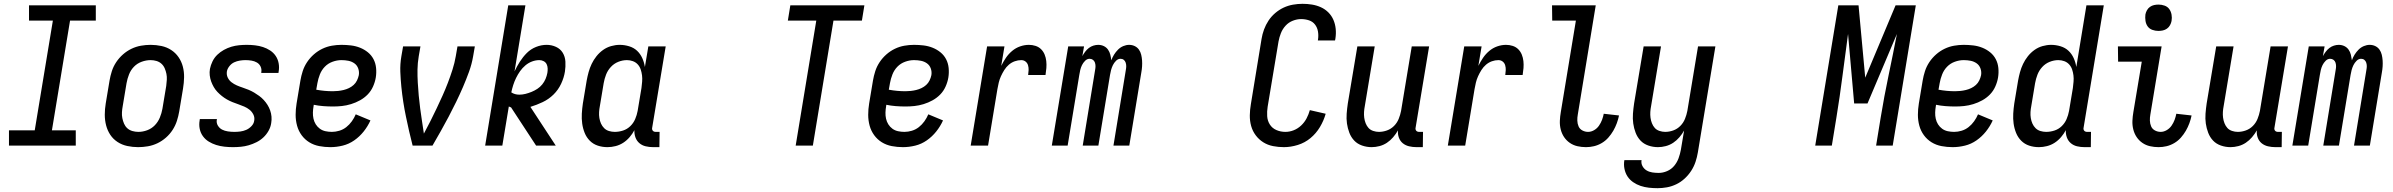

<svg xmlns="http://www.w3.org/2000/svg" viewBox="-20 -763 12540 1006"><path d="M377 0H27V-80H162L257 -655H132V-735H482V-655H347L252 -80H377Z M704 8Q675 8 647 2Q619 -4 596 -19Q573 -34 558 -56.5Q543 -79 536 -106Q529 -133 529 -162Q529 -191 534 -221L554 -341Q558 -365 566 -390Q574 -415 589 -437.5Q604 -460 624.5 -478Q645 -496 669 -507.5Q693 -519 718.5 -523.5Q744 -528 769 -528Q798 -528 826 -522Q854 -516 877 -501Q900 -486 915.5 -463.5Q931 -441 938 -414Q945 -387 944.5 -358Q944 -329 939 -299L919 -179Q915 -155 907 -130Q899 -105 884.5 -82.5Q870 -60 849.5 -42Q829 -24 805 -12.5Q781 -1 755 3.5Q729 8 704 8ZM705 -72Q728 -72 751 -80.5Q774 -89 791 -106.5Q808 -124 817.5 -147Q827 -170 831 -193L851 -313Q853 -329 854 -345Q855 -361 852 -376Q849 -391 843 -405Q837 -419 826 -429Q815 -439 800 -443.5Q785 -448 769 -448Q746 -448 722.5 -439.5Q699 -431 682 -413.5Q665 -396 656 -373Q647 -350 643 -327L623 -207Q620 -191 619 -175Q618 -159 621 -144Q624 -129 630 -115Q636 -101 647 -91Q658 -81 673.5 -76.5Q689 -72 705 -72Z M1200 8Q1178 8 1155.5 5.5Q1133 3 1112.5 -3.5Q1092 -10 1074 -21Q1056 -32 1043.5 -49Q1031 -66 1026.5 -87.5Q1022 -109 1026 -132L1027 -139H1117L1116 -136Q1113 -119 1121.5 -105Q1130 -91 1143.5 -84Q1157 -77 1174 -74.5Q1191 -72 1208 -72Q1223 -72 1239 -74Q1255 -76 1270 -82.5Q1285 -89 1297.5 -102Q1310 -115 1312 -131Q1315 -148 1307.5 -163Q1300 -178 1287.5 -188Q1275 -198 1260 -204.5Q1245 -211 1229 -216.5Q1213 -222 1198 -228Q1183 -234 1169 -242Q1155 -250 1142.5 -260Q1130 -270 1119 -281.5Q1108 -293 1100 -307Q1092 -321 1086.5 -336Q1081 -351 1079 -368Q1077 -385 1080 -402Q1084 -422 1093.5 -441.5Q1103 -461 1118.5 -476Q1134 -491 1153 -501.5Q1172 -512 1192 -518Q1212 -524 1232.5 -526Q1253 -528 1273 -528Q1295 -528 1316.5 -525.5Q1338 -523 1358 -516.5Q1378 -510 1395.5 -498.5Q1413 -487 1424.5 -470Q1436 -453 1440 -431.5Q1444 -410 1440 -388L1439 -381H1349V-384Q1352 -400 1345.5 -414Q1339 -428 1326 -435.5Q1313 -443 1297.5 -445.5Q1282 -448 1266 -448Q1252 -448 1236.5 -445.5Q1221 -443 1207 -436.5Q1193 -430 1182.5 -417Q1172 -404 1169 -390Q1166 -372 1173 -357Q1180 -342 1193 -332Q1206 -322 1221 -315.5Q1236 -309 1251.5 -304Q1267 -299 1282.5 -292.5Q1298 -286 1311.5 -278Q1325 -270 1338 -260.5Q1351 -251 1362 -239Q1373 -227 1381.5 -213.5Q1390 -200 1395.5 -184.5Q1401 -169 1402.5 -152Q1404 -135 1401 -118Q1398 -97 1387 -77.5Q1376 -58 1360 -43Q1344 -28 1324 -18Q1304 -8 1283.5 -2Q1263 4 1242 6Q1221 8 1200 8Z M1711 8Q1681 8 1652.5 2.5Q1624 -3 1600.5 -17.5Q1577 -32 1560.5 -54.5Q1544 -77 1536.5 -104.5Q1529 -132 1529 -161.5Q1529 -191 1534 -221L1554 -341Q1558 -365 1566 -390Q1574 -415 1589 -437.5Q1604 -460 1624.5 -478Q1645 -496 1669 -507.5Q1693 -519 1718.5 -523.5Q1744 -528 1769 -528Q1794 -528 1819 -525Q1844 -522 1866.5 -513Q1889 -504 1907.5 -489Q1926 -474 1937 -453Q1948 -432 1950.5 -407Q1953 -382 1949 -357Q1945 -333 1934.5 -309.5Q1924 -286 1906.5 -268Q1889 -250 1866.5 -237.5Q1844 -225 1819.5 -217.5Q1795 -210 1771.5 -207.5Q1748 -205 1725 -205Q1699 -205 1673.5 -207Q1648 -209 1624 -214L1623 -207Q1620 -190 1619.5 -173.5Q1619 -157 1622.5 -141Q1626 -125 1634.5 -111.5Q1643 -98 1656 -88.5Q1669 -79 1685.5 -75.5Q1702 -72 1719 -72Q1738 -72 1758 -78Q1778 -84 1794.5 -97Q1811 -110 1823.5 -127.5Q1836 -145 1844 -164L1921 -132Q1907 -101 1885.5 -74Q1864 -47 1836 -27.5Q1808 -8 1775.5 0Q1743 8 1711 8ZM1724 -285Q1738 -285 1752 -286.5Q1766 -288 1780.5 -291.5Q1795 -295 1808.5 -301.5Q1822 -308 1833 -318Q1844 -328 1850.5 -341.5Q1857 -355 1860 -369Q1863 -387 1857 -404Q1851 -421 1837 -431Q1823 -441 1805.5 -444.5Q1788 -448 1769 -448Q1746 -448 1722.5 -439.5Q1699 -431 1682 -413.5Q1665 -396 1656 -373Q1647 -350 1643 -327L1637 -293Q1659 -289 1680.5 -287Q1702 -285 1724 -285Z M2246 0H2142Q2132 -38 2123.5 -76Q2115 -114 2107 -152Q2099 -190 2093 -229Q2087 -268 2083 -307.5Q2079 -347 2077.5 -387Q2076 -427 2083 -468L2092 -520H2183L2174 -468Q2168 -433 2167.5 -398.5Q2167 -364 2169 -330Q2171 -296 2174 -262.5Q2177 -229 2181.5 -195.5Q2186 -162 2191 -129Q2196 -96 2201 -63Q2219 -96 2235.5 -129Q2252 -162 2268 -195.5Q2284 -229 2299 -262.5Q2314 -296 2327 -330Q2340 -364 2351 -398.5Q2362 -433 2368 -468L2377 -520H2468L2459 -468Q2452 -427 2437.5 -387Q2423 -347 2406 -307.5Q2389 -268 2370 -229Q2351 -190 2331 -152Q2311 -114 2289.5 -76Q2268 -38 2246 0Z M2522 0 2643 -735H2733L2676 -389Q2688 -415 2704 -440Q2720 -465 2740.5 -485.5Q2761 -506 2788.5 -517Q2816 -528 2844 -528Q2870 -528 2893 -517.5Q2916 -507 2928.5 -486.5Q2941 -466 2942.5 -440Q2944 -414 2940 -388Q2935 -356 2920 -324Q2905 -292 2880 -267.5Q2855 -243 2823.5 -228Q2792 -213 2759 -203L2892 0H2789L2658 -200Q2655 -201 2652 -202.5Q2649 -204 2646 -205L2612 0ZM2701 -267Q2717 -267 2733 -271Q2749 -275 2765 -281.5Q2781 -288 2795.5 -297.5Q2810 -307 2821 -320.5Q2832 -334 2838.5 -349.5Q2845 -365 2848 -381Q2850 -393 2849.5 -405Q2849 -417 2844 -427Q2839 -437 2828.5 -442.5Q2818 -448 2806 -448Q2787 -448 2768 -441Q2749 -434 2733 -420.5Q2717 -407 2705 -390Q2693 -373 2684 -354.5Q2675 -336 2669 -317Q2663 -298 2659 -279Q2668 -273 2678.5 -270Q2689 -267 2701 -267Z M3163 8Q3136 8 3112 0Q3088 -8 3070.5 -25.5Q3053 -43 3043.5 -66.5Q3034 -90 3030.5 -115.5Q3027 -141 3028.5 -167.5Q3030 -194 3034 -221L3054 -341Q3058 -363 3064 -385Q3070 -407 3080 -428Q3090 -449 3105 -468Q3120 -487 3139.5 -501Q3159 -515 3182 -521.5Q3205 -528 3227 -528Q3252 -528 3276.5 -520.5Q3301 -513 3318 -497Q3335 -481 3345 -459Q3355 -437 3359 -412L3377 -520H3468L3397 -93Q3396 -89 3397 -85Q3398 -81 3400.5 -78Q3403 -75 3407 -73.5Q3411 -72 3416 -72H3436L3435 8H3402Q3382 8 3363 3.5Q3344 -1 3330 -13Q3316 -25 3309.5 -43Q3303 -61 3304 -81Q3294 -62 3279 -44.5Q3264 -27 3245.5 -15Q3227 -3 3205.5 2.5Q3184 8 3163 8ZM3201 -72Q3223 -72 3244.5 -79Q3266 -86 3282.5 -102Q3299 -118 3308 -139Q3317 -160 3321 -182L3341 -302Q3343 -318 3344.5 -335Q3346 -352 3344 -368Q3342 -384 3337 -399Q3332 -414 3321.5 -425.5Q3311 -437 3296 -442.5Q3281 -448 3265 -448Q3242 -448 3219.5 -439Q3197 -430 3180.5 -412Q3164 -394 3155.5 -372Q3147 -350 3143 -327L3123 -207Q3120 -192 3119 -176Q3118 -160 3120.5 -144.5Q3123 -129 3129 -115.5Q3135 -102 3145.5 -91.5Q3156 -81 3171 -76.5Q3186 -72 3201 -72Z M4149 0 4257 -655H4108L4121 -735H4509L4496 -655H4347L4239 0Z M4711 8Q4681 8 4652.5 2.5Q4624 -3 4600.5 -17.5Q4577 -32 4560.5 -54.5Q4544 -77 4536.5 -104.5Q4529 -132 4529 -161.5Q4529 -191 4534 -221L4554 -341Q4558 -365 4566 -390Q4574 -415 4589 -437.5Q4604 -460 4624.5 -478Q4645 -496 4669 -507.5Q4693 -519 4718.5 -523.5Q4744 -528 4769 -528Q4794 -528 4819 -525Q4844 -522 4866.5 -513Q4889 -504 4907.5 -489Q4926 -474 4937 -453Q4948 -432 4950.5 -407Q4953 -382 4949 -357Q4945 -333 4934.5 -309.5Q4924 -286 4906.5 -268Q4889 -250 4866.5 -237.5Q4844 -225 4819.5 -217.5Q4795 -210 4771.5 -207.5Q4748 -205 4725 -205Q4699 -205 4673.5 -207Q4648 -209 4624 -214L4623 -207Q4620 -190 4619.5 -173.5Q4619 -157 4622.5 -141Q4626 -125 4634.5 -111.5Q4643 -98 4656 -88.5Q4669 -79 4685.5 -75.5Q4702 -72 4719 -72Q4738 -72 4758 -78Q4778 -84 4794.5 -97Q4811 -110 4823.5 -127.5Q4836 -145 4844 -164L4921 -132Q4907 -101 4885.5 -74Q4864 -47 4836 -27.5Q4808 -8 4775.5 0Q4743 8 4711 8ZM4724 -285Q4738 -285 4752 -286.5Q4766 -288 4780.5 -291.5Q4795 -295 4808.5 -301.5Q4822 -308 4833 -318Q4844 -328 4850.5 -341.5Q4857 -355 4860 -369Q4863 -387 4857 -404Q4851 -421 4837 -431Q4823 -441 4805.5 -444.5Q4788 -448 4769 -448Q4746 -448 4722.5 -439.5Q4699 -431 4682 -413.5Q4665 -396 4656 -373Q4647 -350 4643 -327L4637 -293Q4659 -289 4680.5 -287Q4702 -285 4724 -285Z M5066 0 5152 -520H5243L5226 -418Q5237 -440 5250.5 -460Q5264 -480 5283 -496Q5302 -512 5325 -520Q5348 -528 5371 -528Q5389 -528 5406 -522.5Q5423 -517 5435 -505Q5447 -493 5453.5 -477Q5460 -461 5462 -443Q5464 -425 5462.5 -406.5Q5461 -388 5458 -370H5367Q5369 -383 5369.5 -396Q5370 -409 5366.5 -421Q5363 -433 5353.5 -440.5Q5344 -448 5331 -448Q5314 -448 5297 -442Q5280 -436 5266 -424Q5252 -412 5242 -396Q5232 -380 5224.5 -363.5Q5217 -347 5213 -330Q5209 -313 5206 -296L5157 0Z M5491 0 5577 -520H5660L5651 -469Q5657 -480 5665.5 -491.5Q5674 -503 5685 -511.5Q5696 -520 5709 -524Q5722 -528 5734 -528Q5750 -528 5763.5 -521.5Q5777 -515 5785.5 -503Q5794 -491 5797.5 -476.5Q5801 -462 5803 -447Q5808 -462 5817 -476.5Q5826 -491 5838 -503Q5850 -515 5865.5 -521.5Q5881 -528 5896 -528Q5912 -528 5925.5 -521.5Q5939 -515 5947.5 -503Q5956 -491 5959.5 -476Q5963 -461 5964 -446Q5965 -431 5964 -415Q5963 -399 5960 -383L5897 0H5814L5879 -397Q5881 -407 5881 -416.5Q5881 -426 5878 -435Q5875 -444 5868 -449.5Q5861 -455 5851 -455Q5838 -455 5827.5 -444.5Q5817 -434 5811 -421.5Q5805 -409 5801.5 -396Q5798 -383 5796 -370L5735 0H5653L5718 -397Q5720 -407 5720 -416.5Q5720 -426 5717 -435Q5714 -444 5706.5 -449.5Q5699 -455 5689 -455Q5676 -455 5665.5 -444.5Q5655 -434 5649 -421.5Q5643 -409 5640 -396Q5637 -383 5635 -370L5574 0Z M6707 8Q6678 8 6650 2.5Q6622 -3 6599 -17.5Q6576 -32 6559.5 -54Q6543 -76 6535.5 -103Q6528 -130 6528.5 -159Q6529 -188 6534 -217L6590 -559Q6594 -584 6603 -608.5Q6612 -633 6626.5 -655Q6641 -677 6661.5 -694.5Q6682 -712 6705.5 -723Q6729 -734 6754.5 -738.5Q6780 -743 6805 -743Q6830 -743 6854.5 -739Q6879 -735 6901 -725Q6923 -715 6940 -698Q6957 -681 6966.5 -659Q6976 -637 6978.5 -612Q6981 -587 6977 -561L6975 -551H6885L6886 -557Q6889 -578 6885.5 -598.5Q6882 -619 6870 -634.5Q6858 -650 6838.5 -656.5Q6819 -663 6797 -663Q6776 -663 6754 -654.5Q6732 -646 6716 -628.5Q6700 -611 6691.5 -589.5Q6683 -568 6679 -546L6622 -204Q6618 -179 6619.5 -154.5Q6621 -130 6633.5 -110.5Q6646 -91 6668 -81.5Q6690 -72 6715 -72Q6737 -72 6758.5 -80.5Q6780 -89 6797.5 -105.5Q6815 -122 6826 -143Q6837 -164 6843 -186L6926 -167Q6916 -131 6896 -97.5Q6876 -64 6846.5 -39.5Q6817 -15 6780 -3.5Q6743 8 6707 8Z M7167 8Q7141 8 7116.5 -0.5Q7092 -9 7075.5 -26.5Q7059 -44 7050 -67.5Q7041 -91 7037.5 -116Q7034 -141 7036 -167.5Q7038 -194 7042 -221L7092 -520H7183L7131 -207Q7128 -192 7127 -176.5Q7126 -161 7128 -146Q7130 -131 7135.5 -117Q7141 -103 7150.5 -92.5Q7160 -82 7175 -77Q7190 -72 7205 -72Q7226 -72 7247 -79.5Q7268 -87 7284 -103Q7300 -119 7308.5 -140Q7317 -161 7321 -182L7377 -520H7468L7397 -93Q7396 -89 7397 -85Q7398 -81 7400.5 -78Q7403 -75 7407 -73.5Q7411 -72 7416 -72H7436L7435 8H7402Q7382 8 7363 3.5Q7344 -1 7330 -12.5Q7316 -24 7309.5 -42Q7303 -60 7305 -80Q7294 -61 7279.5 -44Q7265 -27 7247 -15Q7229 -3 7208 2.5Q7187 8 7167 8Z M7566 0 7652 -520H7743L7726 -418Q7737 -440 7750.5 -460Q7764 -480 7783 -496Q7802 -512 7825 -520Q7848 -528 7871 -528Q7889 -528 7906 -522.5Q7923 -517 7935 -505Q7947 -493 7953.5 -477Q7960 -461 7962 -443Q7964 -425 7962.5 -406.5Q7961 -388 7958 -370H7867Q7869 -383 7869.5 -396Q7870 -409 7866.5 -421Q7863 -433 7853.5 -440.5Q7844 -448 7831 -448Q7814 -448 7797 -442Q7780 -436 7766 -424Q7752 -412 7742 -396Q7732 -380 7724.5 -363.5Q7717 -347 7713 -330Q7709 -313 7706 -296L7657 0Z M8290 8Q8267 8 8245 3Q8223 -2 8205 -14.5Q8187 -27 8175 -45Q8163 -63 8157.5 -85Q8152 -107 8153 -130Q8154 -153 8158 -176L8237 -655H8113L8112 -735H8341L8247 -163Q8244 -147 8244.5 -131Q8245 -115 8251 -101Q8257 -87 8271 -79.5Q8285 -72 8301 -72Q8317 -72 8332.5 -81Q8348 -90 8358 -104.5Q8368 -119 8374 -135Q8380 -151 8383 -167L8463 -158Q8459 -138 8451.5 -117.5Q8444 -97 8433 -78Q8422 -59 8407 -42Q8392 -25 8372.5 -13.5Q8353 -2 8332 3Q8311 8 8290 8Z M8665 223Q8642 223 8619.5 220.5Q8597 218 8576 211Q8555 204 8537 191.5Q8519 179 8507.5 161.5Q8496 144 8491.5 121.5Q8487 99 8491 76H8581Q8578 93 8586 107.5Q8594 122 8607.5 130Q8621 138 8637.5 140.5Q8654 143 8671 143Q8693 143 8715 133.5Q8737 124 8752 106Q8767 88 8775 66Q8783 44 8787 22L8804 -79Q8794 -61 8779.5 -44Q8765 -27 8747 -15Q8729 -3 8708 2.5Q8687 8 8667 8Q8641 8 8616.5 -0.5Q8592 -9 8575.5 -26.5Q8559 -44 8550 -67.5Q8541 -91 8537.5 -116Q8534 -141 8536 -167.5Q8538 -194 8542 -221L8592 -520H8683L8631 -207Q8628 -192 8627 -176.5Q8626 -161 8628 -146Q8630 -131 8635.5 -117Q8641 -103 8650.5 -92.5Q8660 -82 8675 -77Q8690 -72 8705 -72Q8726 -72 8747 -79.5Q8768 -87 8784 -103Q8800 -119 8808.5 -140Q8817 -161 8821 -182L8877 -520H8968L8876 36Q8872 60 8864 84.5Q8856 109 8841.5 131.5Q8827 154 8807 172.5Q8787 191 8763 202.5Q8739 214 8714 218.5Q8689 223 8665 223Z M9491 0 9612 -735H9718L9753 -356L9912 -735H10018L9897 0H9810L9834 -147Q9852 -257 9875 -366.5Q9898 -476 9919 -585L9765 -221H9695L9663 -585Q9648 -476 9634 -366.5Q9620 -257 9602 -147L9578 0Z M10211 8Q10181 8 10152.5 2.5Q10124 -3 10100.5 -17.5Q10077 -32 10060.5 -54.5Q10044 -77 10036.5 -104.5Q10029 -132 10029 -161.5Q10029 -191 10034 -221L10054 -341Q10058 -365 10066 -390Q10074 -415 10089 -437.5Q10104 -460 10124.5 -478Q10145 -496 10169 -507.5Q10193 -519 10218.5 -523.5Q10244 -528 10269 -528Q10294 -528 10319 -525Q10344 -522 10366.5 -513Q10389 -504 10407.5 -489Q10426 -474 10437 -453Q10448 -432 10450.5 -407Q10453 -382 10449 -357Q10445 -333 10434.5 -309.5Q10424 -286 10406.5 -268Q10389 -250 10366.5 -237.5Q10344 -225 10319.5 -217.5Q10295 -210 10271.5 -207.5Q10248 -205 10225 -205Q10199 -205 10173.5 -207Q10148 -209 10124 -214L10123 -207Q10120 -190 10119.5 -173.5Q10119 -157 10122.5 -141Q10126 -125 10134.5 -111.5Q10143 -98 10156 -88.5Q10169 -79 10185.5 -75.5Q10202 -72 10219 -72Q10238 -72 10258 -78Q10278 -84 10294.5 -97Q10311 -110 10323.5 -127.5Q10336 -145 10344 -164L10421 -132Q10407 -101 10385.5 -74Q10364 -47 10336 -27.5Q10308 -8 10275.5 0Q10243 8 10211 8ZM10224 -285Q10238 -285 10252 -286.5Q10266 -288 10280.5 -291.5Q10295 -295 10308.5 -301.5Q10322 -308 10333 -318Q10344 -328 10350.5 -341.5Q10357 -355 10360 -369Q10363 -387 10357 -404Q10351 -421 10337 -431Q10323 -441 10305.5 -444.5Q10288 -448 10269 -448Q10246 -448 10222.5 -439.5Q10199 -431 10182 -413.5Q10165 -396 10156 -373Q10147 -350 10143 -327L10137 -293Q10159 -289 10180.5 -287Q10202 -285 10224 -285Z M10663 8Q10636 8 10612 0Q10588 -8 10570.5 -25.5Q10553 -43 10543.5 -66.5Q10534 -90 10530.5 -115.5Q10527 -141 10528.5 -167.5Q10530 -194 10534 -221L10554 -341Q10558 -363 10564 -385Q10570 -407 10580 -428Q10590 -449 10605 -468Q10620 -487 10639.5 -501Q10659 -515 10682 -521.5Q10705 -528 10727 -528Q10752 -528 10776.5 -520.5Q10801 -513 10818 -497Q10835 -481 10845 -459Q10855 -437 10859 -412L10912 -735H11003L10897 -93Q10896 -89 10897 -85Q10898 -81 10900.5 -78Q10903 -75 10907 -73.5Q10911 -72 10916 -72H10936L10935 8H10902Q10882 8 10863 3.5Q10844 -1 10830 -13Q10816 -25 10809.5 -43Q10803 -61 10804 -81Q10794 -62 10779 -44.5Q10764 -27 10745.5 -15Q10727 -3 10705.5 2.5Q10684 8 10663 8ZM10701 -72Q10723 -72 10744.5 -79Q10766 -86 10782.5 -102Q10799 -118 10808 -139Q10817 -160 10821 -182L10841 -302Q10843 -318 10844.5 -335Q10846 -352 10844 -368Q10842 -384 10837 -399Q10832 -414 10821.5 -425.5Q10811 -437 10796 -442.5Q10781 -448 10765 -448Q10742 -448 10719.5 -439Q10697 -430 10680.5 -412Q10664 -394 10655.5 -372Q10647 -350 10643 -327L10623 -207Q10620 -192 10619 -176Q10618 -160 10620.5 -144.5Q10623 -129 10629 -115.5Q10635 -102 10645.5 -91.5Q10656 -81 10671 -76.5Q10686 -72 10701 -72Z M11290 8Q11267 8 11245 3Q11223 -2 11205 -14.5Q11187 -27 11175 -45Q11163 -63 11157.5 -85Q11152 -107 11153 -130Q11154 -153 11158 -176L11202 -440H11078L11077 -520H11306L11247 -163Q11244 -147 11244.5 -131Q11245 -115 11251 -101Q11257 -87 11271 -79.5Q11285 -72 11301 -72Q11317 -72 11332.5 -81Q11348 -90 11358 -104.5Q11368 -119 11374 -135Q11380 -151 11383 -167L11463 -158Q11459 -138 11451.5 -117.5Q11444 -97 11433 -78Q11422 -59 11407 -42Q11392 -25 11372.5 -13.5Q11353 -2 11332 3Q11311 8 11290 8ZM11289 -601Q11273 -601 11257.5 -606.5Q11242 -612 11233 -624.5Q11224 -637 11221.5 -653.5Q11219 -670 11221 -687Q11223 -698 11229 -709Q11235 -720 11245 -727Q11255 -734 11266.5 -736.5Q11278 -739 11290 -739Q11306 -739 11321.5 -733.5Q11337 -728 11346 -715.5Q11355 -703 11358 -686.5Q11361 -670 11358 -653Q11356 -642 11350 -631Q11344 -620 11334 -613Q11324 -606 11312.5 -603.5Q11301 -601 11289 -601Z M11667 8Q11641 8 11616.5 -0.5Q11592 -9 11575.5 -26.5Q11559 -44 11550 -67.5Q11541 -91 11537.5 -116Q11534 -141 11536 -167.5Q11538 -194 11542 -221L11592 -520H11683L11631 -207Q11628 -192 11627 -176.5Q11626 -161 11628 -146Q11630 -131 11635.5 -117Q11641 -103 11650.5 -92.5Q11660 -82 11675 -77Q11690 -72 11705 -72Q11726 -72 11747 -79.5Q11768 -87 11784 -103Q11800 -119 11808.5 -140Q11817 -161 11821 -182L11877 -520H11968L11897 -93Q11896 -89 11897 -85Q11898 -81 11900.5 -78Q11903 -75 11907 -73.5Q11911 -72 11916 -72H11936L11935 8H11902Q11882 8 11863 3.5Q11844 -1 11830 -12.5Q11816 -24 11809.5 -42Q11803 -60 11805 -80Q11794 -61 11779.5 -44Q11765 -27 11747 -15Q11729 -3 11708 2.5Q11687 8 11667 8Z M11991 0 12077 -520H12160L12151 -469Q12157 -480 12165.5 -491.5Q12174 -503 12185 -511.5Q12196 -520 12209 -524Q12222 -528 12234 -528Q12250 -528 12263.5 -521.5Q12277 -515 12285.5 -503Q12294 -491 12297.5 -476.5Q12301 -462 12303 -447Q12308 -462 12317 -476.5Q12326 -491 12338 -503Q12350 -515 12365.5 -521.5Q12381 -528 12396 -528Q12412 -528 12425.5 -521.5Q12439 -515 12447.5 -503Q12456 -491 12459.5 -476Q12463 -461 12464 -446Q12465 -431 12464 -415Q12463 -399 12460 -383L12397 0H12314L12379 -397Q12381 -407 12381 -416.5Q12381 -426 12378 -435Q12375 -444 12368 -449.5Q12361 -455 12351 -455Q12338 -455 12327.5 -444.5Q12317 -434 12311 -421.5Q12305 -409 12301.5 -396Q12298 -383 12296 -370L12235 0H12153L12218 -397Q12220 -407 12220 -416.5Q12220 -426 12217 -435Q12214 -444 12206.5 -449.5Q12199 -455 12189 -455Q12176 -455 12165.5 -444.5Q12155 -434 12149 -421.5Q12143 -409 12140 -396Q12137 -383 12135 -370L12074 0Z"/></svg>

Font: Iosevka Term Curly Medium
Style: Italic
Weight: 500
Italic angle: -9°
Designer: Belleve Invis
Foundry: Belleve Invis
Version: Version 32.3.0